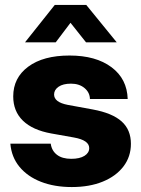

<svg xmlns="http://www.w3.org/2000/svg" viewBox="-20 -754 579 787"><path d="M274.4 12.7Q203.1 12.7 147.9 -8.8Q92.8 -30.3 59.8 -70.3Q26.9 -110.4 22.5 -165H188Q191.9 -136.2 213.4 -119.6Q234.9 -103 272 -103Q306.6 -103 326.2 -115.2Q345.7 -127.4 345.7 -147Q345.7 -179.2 283.2 -190.4L189.9 -207Q113.8 -220.7 74 -259.3Q34.2 -297.9 34.2 -358.9Q34.2 -435.1 95.7 -480.7Q157.2 -526.4 265.1 -526.4Q373 -526.4 437 -478.5Q501 -430.7 503.4 -348.1H348.6Q348.1 -375 326.4 -393.1Q304.7 -411.1 271 -411.1Q238.3 -411.1 220 -398.4Q201.7 -385.7 201.7 -366.7Q201.7 -335 257.3 -324.2L360.8 -305.2Q440.4 -290.5 478.5 -256.3Q516.6 -222.2 516.6 -164.6Q516.6 -111.8 486.1 -71.8Q455.6 -31.7 401.1 -9.5Q346.7 12.7 274.4 12.7ZM208.5 -580.6H83V-581.1L204.6 -733.9H333.5L458 -581.1V-580.6H332.5L269 -660.6Z"/></svg>

Font: Inter Display ExtraBold
Style: Regular
Weight: 800
Designer: Rasmus Andersson
Foundry: rsms
Version: Version 4.000;git-a52131595